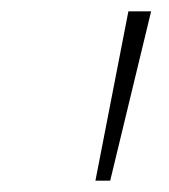

<svg xmlns="http://www.w3.org/2000/svg" viewBox="-20 -678 297 338"><path d="M148 -360 206 -658H246L174 -360Z"/></svg>

Font: Ysabeau Infant ExtraLight
Style: Italic
Weight: 250
Italic angle: -12°
Designer: Christian Thalmann (Catharsis Fonts)
Version: Version 2.001;gftools[0.9.30]; featfreeze: ss01,ss02,lnum